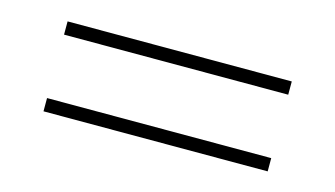

<svg xmlns="http://www.w3.org/2000/svg" viewBox="-38 -568 635 364"><g transform="rotate(15 280.0 -386.0)"><path d="M60 -447.5V-473.5H500V-447.5ZM60 -297V-323H500V-297Z"/></g></svg>

Font: Bodoni Moda SC 9pt SemiBold
Style: Regular
Weight: 600
Designer: Owen Earl
Foundry: indestructible type
Version: Version 2.005